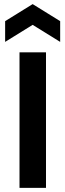

<svg xmlns="http://www.w3.org/2000/svg" viewBox="-20 -915 318 935"><path d="M75 0V-660H204V0ZM5 -711V-812L139 -895L273 -812V-711L139 -794Z"/></svg>

Font: Bricolage Grotesque 48pt Condensed ExtraBold SemiBold
Style: Regular
Weight: 600
Version: Version 1.000;gftools[0.9.30]